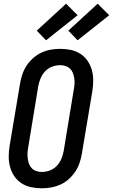

<svg xmlns="http://www.w3.org/2000/svg" viewBox="-20 -1006 608 1034"><path d="M205 8Q175 8 147 2Q119 -4 96 -19Q73 -34 57.5 -56.5Q42 -79 34.5 -106Q27 -133 27 -162.5Q27 -192 32 -222L88 -556Q92 -581 100.5 -606Q109 -631 123.5 -653Q138 -675 159 -693.5Q180 -712 204 -723Q228 -734 253.5 -738.5Q279 -743 304 -743Q334 -743 362 -737Q390 -731 413 -716Q436 -701 451.5 -678.5Q467 -656 474.5 -629Q482 -602 482 -572.5Q482 -543 477 -513L421 -179Q417 -154 408.5 -129Q400 -104 385.5 -82Q371 -60 350.5 -41.5Q330 -23 305.5 -12Q281 -1 255.5 3.5Q230 8 205 8ZM205 -80Q227 -80 248.5 -88Q270 -96 286 -113Q302 -130 310.5 -151Q319 -172 323 -193L378 -528Q381 -543 381.5 -558Q382 -573 379.5 -587Q377 -601 372 -614Q367 -627 357 -636.5Q347 -646 333 -650.5Q319 -655 304 -655Q282 -655 260.5 -647Q239 -639 223 -622Q207 -605 198.5 -584Q190 -563 186 -542L131 -207Q128 -192 128 -177Q128 -162 130 -148Q132 -134 137.5 -121Q143 -108 152.5 -98.5Q162 -89 176 -84.5Q190 -80 205 -80ZM398 -789 348 -841 506 -986 568 -924ZM228 -789 178 -841 336 -986 398 -924Z"/></svg>

Font: Iosevka Term Curly SmBd Obl
Style: Regular
Weight: 600
Italic angle: -9°
Designer: Belleve Invis
Foundry: Belleve Invis
Version: Version 32.3.0